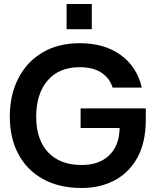

<svg xmlns="http://www.w3.org/2000/svg" viewBox="-20 -928 773 960"><path d="M389 12Q275 12 194.5 -33Q114 -78 71.5 -158Q29 -238 29 -345Q29 -453 71.5 -536Q114 -619 192.5 -665.5Q271 -712 379 -712Q502 -712 583.5 -653Q665 -594 689 -490H543Q528 -538 486.5 -565Q445 -592 379 -592Q275 -592 218 -525.5Q161 -459 161 -344Q161 -230 220.5 -166.5Q280 -103 389 -103Q476 -103 526.5 -152Q577 -201 578 -288H383V-386H709V-330Q709 -217 667.5 -141Q626 -65 553.5 -26.5Q481 12 389 12ZM313 -782V-908H439V-782Z"/></svg>

Font: HostGroteskBold
Style: Bold
Weight: 700
Designer: Doukan Karapınar based on Poppins by Indian Type Foundry, Jonny Pinhorn
Foundry: Element Type
Version: Version 1.001; ttfautohint (v1.8.4.7-5d5b)